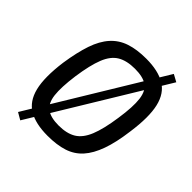

<svg xmlns="http://www.w3.org/2000/svg" viewBox="-218 -899 1105 1105"><g transform="rotate(45 334.5 -346.0)"><path d="M561 -753 605 -729 125 61 82 36ZM387 -703Q484 -703 542 -668.5Q600 -634 618.5 -555Q637 -476 618 -342Q605 -241 580.5 -172.5Q556 -104 519 -63Q482 -22 428 -4.5Q374 13 299 13Q202 13 144 -21Q86 -55 66.5 -134Q47 -213 65 -348Q80 -447 103 -514.5Q126 -582 163.5 -624Q201 -666 256 -684.5Q311 -703 387 -703ZM382 -616Q316 -616 274.5 -591.5Q233 -567 209 -507Q185 -447 170 -342Q156 -239 163 -181Q170 -123 203.5 -98.5Q237 -74 302 -74Q368 -74 409 -99Q450 -124 474.5 -184Q499 -244 514 -348Q530 -454 522.5 -512Q515 -570 481 -593Q447 -616 382 -616Z"/></g></svg>

Font: Exo 2 Medium
Style: Italic
Weight: 500
Italic angle: -8°
Designer: Natanael Gama
Foundry: Natanael Gama
Version: Version 2.010